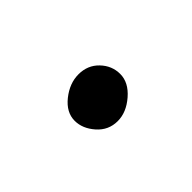

<svg xmlns="http://www.w3.org/2000/svg" viewBox="-25 -248 400 400"><g transform="rotate(45 175.0 -48.0)"><path d="M180.2 20Q155.3 20 136.2 -3.9Q117.2 -27.8 117.2 -54.2Q117.2 -81.1 135.5 -98.6Q153.8 -116.2 178.2 -116.2Q203.1 -116.2 223.6 -92.5Q244.1 -68.8 244.1 -43Q244.1 -16.1 223.6 2Q203.1 20 180.2 20Z"/></g></svg>

Font: LXGW WenKai Screen R
Style: Regular
Weight: 400
Designer: Fontworks Inc.
Version: Version 1.235;May 31, 2022